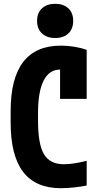

<svg xmlns="http://www.w3.org/2000/svg" viewBox="-20 -980 540 1010"><path d="M300 10Q167 10 101.5 -76Q36 -162 36 -335V-395Q36 -568 102 -654Q168 -740 301 -740Q335 -740 371.5 -734Q408 -728 436 -718V-460H296V-691L366 -584Q332 -614 296 -614Q239 -614 209.5 -556Q180 -498 180 -385V-345Q180 -221 211.5 -168.5Q243 -116 316 -116Q341 -116 373 -121Q405 -126 436 -134V-4Q406 2 368.5 6Q331 10 300 10ZM270.5 -780Q227 -780 201 -804Q175 -828 175 -870Q175 -912.4 201.1 -936.2Q227.2 -960 270 -960Q314 -960 339.5 -936.2Q365 -912.4 365 -870Q365 -828 339.5 -804Q314 -780 270.5 -780Z"/></svg>

Font: M PLUS 1 Code
Style: Regular
Weight: 400
Designer: Coji Morishita
Foundry: UNDERFOREST DESIGN
Version: Version 1.005